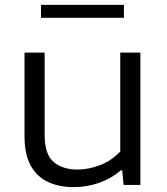

<svg xmlns="http://www.w3.org/2000/svg" viewBox="-20 -758 684 787"><path d="M282.5 9Q222.5 9 177 -12Q131.5 -33 106 -79Q80.5 -125 80.5 -200V-542.5H163V-204Q163 -125 200 -94Q237 -63 297 -63Q343 -63 390 -81Q437 -99 473 -137V-542.5H555.5V0H486.5L481 -60H476Q436.5 -26.5 386.5 -8.8Q336.5 9 282.5 9ZM148 -685V-738H488V-685Z"/></svg>

Font: Encode Sans Expanded
Style: Regular
Weight: 400
Width: 7
Designer: Multiple Designers
Foundry: Impallari Type
Version: Version 3.000; ttfautohint (v1.8.3) -l 8 -r 50 -G 200 -x 14 